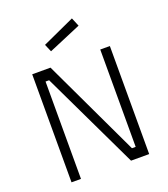

<svg xmlns="http://www.w3.org/2000/svg" viewBox="-164 -1048 1019 1164"><g transform="rotate(-20 345.0 -466.5)"><path d="M95 0V-697H213L510 -69H534V-697H596V0H479L179 -628H156V0ZM229 -838 437 -933 460 -878 250 -789Z"/></g></svg>

Font: TitilliumText22L Lt
Style: Thin
Weight: 300
Designer: Campivisivi
Foundry: Campivisivi
Version: 1.000